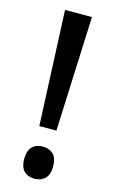

<svg xmlns="http://www.w3.org/2000/svg" viewBox="-114 -759 479 814"><g transform="rotate(15 125.5 -351.5)"><path d="M163 -210H88L66 -714H184ZM62 -59Q62 -95 79 -112.5Q96 -130 126 -130Q154 -130 171.5 -113Q189 -96 189 -59Q189 -23 171 -6Q153 11 126 11Q96 11 79 -6.5Q62 -24 62 -59Z"/></g></svg>

Font: Noto Sans Lao Condensed Medium
Style: Regular
Weight: 500
Width: 3
Designer: Monotype Design Team
Foundry: Monotype Imaging Inc.
Version: Version 2.003; ttfautohint (v1.8.4.7-5d5b)